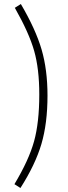

<svg xmlns="http://www.w3.org/2000/svg" viewBox="-20 -766 339 958"><path d="M82 172 52 153Q124 33 150 -61Q176 -155 176 -295Q176 -422 150.5 -512Q125 -602 54 -727L84 -746Q158 -620 187.5 -519Q217 -418 217 -289Q217 -150 186.5 -47Q156 56 82 172Z"/></svg>

Font: Cantarell Light
Style: Regular
Weight: 300
Designer: Dave Crossland, Nikolaus Waxweiler, Florian Fecher, Jacques Le Bailly, Eben Sorkin, Alexei Vanyashin, Alexios Zavras, Em
Version: Version 0.303